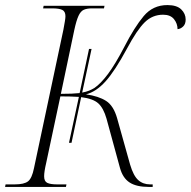

<svg xmlns="http://www.w3.org/2000/svg" viewBox="-41 -737 752 757"><path d="M-21 0 -19 -10H17Q54 -10 69.5 -22Q85 -34 93 -74L209 -620Q213 -642 215 -654Q217 -666 217 -673Q217 -692 204.5 -698Q192 -704 165 -704H129L131 -714H371L369 -704H322Q302 -704 289.5 -698.5Q277 -693 268.5 -674.5Q260 -656 252 -619L199 -367Q247 -367 273 -370L310 -544H320L283 -372Q299 -375 310 -379.5Q321 -384 331 -390Q356 -407 384.5 -445Q413 -483 449 -552Q489 -630 525.5 -673.5Q562 -717 619 -717Q656 -717 673.5 -700Q691 -683 691 -660Q691 -642 681 -632.5Q671 -623 659 -622Q659 -644 645 -661.5Q631 -679 602 -679Q560 -679 529.5 -649Q499 -619 460 -546Q412 -457 375 -416Q338 -375 298 -365Q348 -358 377.5 -339Q407 -320 421 -270L472 -88Q485 -44 504 -27Q523 -10 551 -10H561V0H546Q497 0 470 -17.5Q443 -35 432 -75L379 -269Q367 -311 346.5 -329.5Q326 -348 279 -354L241 -174H231L270 -355Q254 -356 236 -356.5Q218 -357 197 -357L141 -94Q137 -77 135 -64Q133 -51 133 -42Q133 -22 145.5 -16Q158 -10 184 -10H221L219 0Z"/></svg>

Font: Noto Serif Display ExtraLight
Style: Italic
Weight: 200
Italic angle: -12°
Designer: Monotype Design Team
Foundry: Monotype Imaging Inc.
Version: Version 2.009